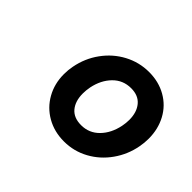

<svg xmlns="http://www.w3.org/2000/svg" viewBox="-85 -852 583 583"><g transform="rotate(45 206.0 -561.0)"><path d="M90.8 -539.1Q90.8 -557.1 94.2 -574.2Q102.5 -617.7 127.7 -652.3Q152.8 -687 189.9 -706.8Q227.1 -726.6 269.5 -726.6Q311 -726.6 343.5 -708Q376 -689.5 393.8 -656.5Q411.6 -623.5 411.6 -582.5Q411.6 -564 408.2 -546.9Q400.4 -504.4 375.7 -469.5Q351.1 -434.6 314.5 -414.6Q277.8 -394.5 235.4 -394.5Q193.8 -394.5 160.9 -413.3Q127.9 -432.1 109.4 -465.1Q90.8 -498 90.8 -539.1ZM326.7 -553.2Q329.6 -567.9 329.6 -581.1Q329.6 -613.8 313.2 -633.5Q296.9 -653.3 265.6 -653.3Q231 -653.3 207.3 -629.2Q183.6 -605 175.8 -566.9Q172.9 -551.8 172.9 -538.1Q172.9 -505.4 189.2 -485.8Q205.6 -466.3 237.3 -466.3Q271.5 -466.3 295.2 -490.5Q318.8 -514.6 326.7 -553.2Z"/></g></svg>

Font: Reddit Sans Fudge
Style: Bold
Weight: 700
Italic angle: -11.25°
Designer: Stephen Hutchings
Version: Version 1.013